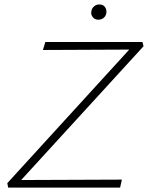

<svg xmlns="http://www.w3.org/2000/svg" viewBox="-20 -848 669 868"><path d="M17 0 13 -20 590 -652 603 -624 174 -622 185 -658H624L629 -639L50 -6L39 -34L531 -36L523 0ZM425 -759Q414 -759 406.5 -764Q399 -769 395 -777.5Q391 -786 393 -796Q394 -809 404.5 -818.5Q415 -828 429 -828Q440 -828 447.5 -823Q455 -818 458.5 -809.5Q462 -801 461 -790Q459 -776 449 -767.5Q439 -759 425 -759Z"/></svg>

Font: Ysabeau Infant ExtraLight
Style: Italic
Weight: 250
Italic angle: -12°
Designer: Christian Thalmann (Catharsis Fonts)
Version: Version 2.001;gftools[0.9.30]; featfreeze: ss01,ss02,lnum